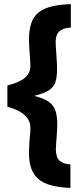

<svg xmlns="http://www.w3.org/2000/svg" viewBox="-20 -781 401 935"><path d="M323 134Q268 132 229 121.5Q190 111 166.5 90.5Q143 70 132 38.5Q121 7 121 -38Q121 -55 122.5 -74Q124 -93 125 -111Q127 -125 127.5 -138Q128 -151 128 -159Q128 -194 100.5 -220Q73 -246 16 -261V-365Q74 -379 101 -402Q128 -425 128 -459Q128 -469 127 -483.5Q126 -498 125 -514Q124 -533 122.5 -552Q121 -571 121 -586Q121 -634 132 -667Q143 -700 167.5 -720Q192 -740 231 -749.5Q270 -759 325 -761V-647Q295 -645 279 -635.5Q263 -626 257 -611Q251 -596 251 -576Q251 -563 252.5 -545Q254 -527 255 -508Q256 -491 257 -475Q258 -459 258 -448Q258 -408 250.5 -383Q243 -358 219 -342Q195 -326 146 -314Q195 -302 219 -284Q243 -266 251 -239Q259 -212 259 -172Q259 -162 258 -147.5Q257 -133 256 -117Q255 -101 253.5 -84.5Q252 -68 252 -55Q252 -35 257 -19Q262 -3 277.5 7Q293 17 323 20Z"/></svg>

Font: Titillium Web
Style: Bold
Weight: 700
Designer: Mohamed Gaber, Accademia di Belle Arti di Urbino
Foundry: Kief Type Foundry, Accademia di Belle Arti di Urbino
Version: Version 3.000